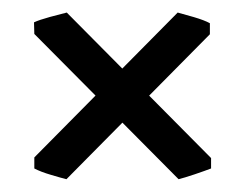

<svg xmlns="http://www.w3.org/2000/svg" viewBox="-20 -393 391 306"><path d="M316.4 -141.1V-124.5Q307.6 -121.1 290.3 -115.2Q272.9 -109.4 264.6 -107.4L34.7 -338.9L34.2 -357.4Q42.5 -361.3 59.6 -366Q76.7 -370.6 86.4 -373ZM314.5 -356V-338.4L85.9 -107.4Q77.6 -109.4 61.3 -114.3Q44.9 -119.1 34.7 -124.5V-142.1L263.2 -373Q272.5 -370.6 289.1 -365.7Q305.7 -360.8 314.5 -356Z"/></svg>

Font: Namdhinggo SemiBold
Style: Regular
Weight: 600
Designer: Victor Gaultney
Foundry: SIL International
Version: Version 3.001